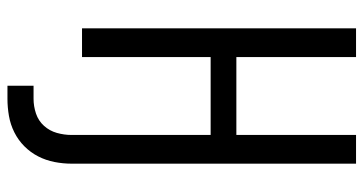

<svg xmlns="http://www.w3.org/2000/svg" viewBox="-250 -525 975 515"><g transform="rotate(90 237.5 -267.5)"><path d="M210 200V130H245Q265 130 284.5 123.5Q304 117 317.5 102Q331 87 336.5 67.5Q342 48 342 28V-345H133V0H56V-735H133V-414H342V-735H419V28Q419 51 414.5 74Q410 97 399.5 117.5Q389 138 372.5 154.5Q356 171 335 181.5Q314 192 291 196Q268 200 245 200Z"/></g></svg>

Font: Iosevka QP
Style: Regular
Weight: 400
Designer: Belleve Invis
Foundry: Belleve Invis
Version: Version 20.0.0; ttfautohint (v1.8.4)